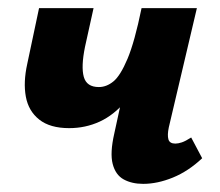

<svg xmlns="http://www.w3.org/2000/svg" viewBox="-20 -444 540 472"><path d="M150 -129Q103 -129 76.5 -150Q50 -171 43.5 -206.5Q37 -242 47 -287L76 -424H210L189 -329Q179 -280 186 -255Q193 -230 223 -230Q242 -230 259 -244Q276 -258 293.5 -299.5Q311 -341 328 -424H383Q366 -343 342.5 -287Q319 -231 289.5 -196Q260 -161 225 -145Q190 -129 150 -129ZM332 8Q304 8 284 -3Q264 -14 257 -41Q250 -68 261 -116L328 -424H464L395 -131Q391 -112 394 -101.5Q397 -91 411 -91Q418 -91 427 -94Q436 -97 450 -106L477 -55Q443 -23 405 -7.5Q367 8 332 8Z"/></svg>

Font: Ysabeau Infant ExtraBold
Style: Italic
Weight: 800
Italic angle: -12°
Designer: Christian Thalmann (Catharsis Fonts)
Version: Version 2.001;gftools[0.9.30]; featfreeze: ss01,ss02,lnum